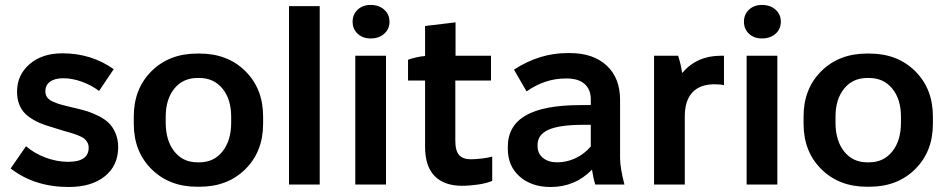

<svg xmlns="http://www.w3.org/2000/svg" viewBox="-20 -745 3820 775"><path d="M257.8 9.8Q119.6 9.8 22.9 -64.9L85 -154.8Q118.7 -125.5 164.6 -108.6Q210.4 -91.8 254.9 -91.8Q337.9 -91.8 337.9 -148.9Q337.9 -160.6 332.8 -169.9Q327.6 -179.2 320.6 -185.1Q313.5 -190.9 298.3 -197.3Q283.2 -203.6 270.5 -207.3Q257.8 -210.9 233.6 -218Q209.5 -225.1 191.9 -231Q161.1 -239.7 138.9 -249.3Q116.7 -258.8 94.5 -275.1Q72.3 -291.5 60.5 -316.7Q48.8 -341.8 48.8 -375Q48.8 -442.4 99.4 -486.1Q149.9 -529.8 231.9 -529.8Q348.6 -529.8 439 -465.8L379.9 -377.9Q348.6 -401.4 310.1 -415.3Q271.5 -429.2 234.9 -429.2Q201.2 -429.2 182.1 -415.3Q163.1 -401.4 163.1 -376Q163.1 -361.8 170.9 -351.6Q178.7 -341.3 194.8 -334.2Q210.9 -327.1 227.5 -322.5Q244.1 -317.9 269 -312Q277.8 -310.1 282.2 -309.1Q311.5 -302.2 332.5 -295.7Q353.5 -289.1 378.7 -276.4Q403.8 -263.7 419.7 -248Q435.5 -232.4 446.3 -207.3Q457 -182.1 457 -150.9Q457 -76.7 403.1 -33.4Q349.1 9.8 257.8 9.8Z M775.9 8.8Q663.1 8.8 591.6 -62.3Q520 -133.3 520 -245.1V-274.9Q520 -386.7 591.6 -457.8Q663.1 -528.8 775.9 -528.8H785.6Q898.9 -528.8 970.5 -457.8Q1042 -386.7 1042 -274.9V-245.1Q1042 -133.3 970.5 -62.3Q898.9 8.8 785.6 8.8ZM776.9 -89.8H784.7Q843.3 -89.8 878.2 -133.8Q913.1 -177.7 913.1 -250V-273.9Q913.1 -344.7 877.9 -387.5Q842.8 -430.2 784.7 -430.2H776.9Q718.8 -430.2 683.8 -387.5Q648.9 -344.7 648.9 -273.9V-250Q648.9 -177.7 683.6 -133.8Q718.3 -89.8 776.9 -89.8Z M1146.5 0V-720.2H1270.5V0Z M1476.1 -589.8Q1443.8 -589.8 1423.6 -608.9Q1403.3 -627.9 1403.3 -657.2Q1403.3 -687 1423.8 -706.1Q1444.3 -725.1 1476.1 -725.1Q1509.3 -725.1 1530.8 -706.1Q1552.2 -687 1552.2 -657.2Q1552.2 -627.9 1531 -608.9Q1509.8 -589.8 1476.1 -589.8ZM1414.1 0V-520H1538.1V0Z M1844.7 4.9Q1773.4 4.9 1734.6 -34.2Q1695.8 -73.2 1695.8 -152.8V-419.9H1627V-503.9Q1662.6 -516.1 1695.8 -519V-640.1L1818.8 -654.8V-520H1961.9V-419.9H1817.9V-176.8Q1817.9 -136.2 1833.3 -119.1Q1848.6 -102.1 1880.9 -102.1Q1898.9 -102.1 1925.5 -105.2Q1952.1 -108.4 1966.8 -112.8V-15.1Q1945.3 -5.4 1910.4 -0.2Q1875.5 4.9 1844.7 4.9Z M2202.6 9.8Q2125.5 9.8 2077.6 -32.5Q2029.8 -74.7 2029.8 -144V-152.8Q2029.8 -237.3 2102.3 -279.1Q2174.8 -320.8 2323.7 -320.8H2364.7V-344.2Q2364.7 -383.8 2339.8 -406Q2314.9 -428.2 2267.6 -428.2H2262.7Q2179.7 -428.2 2105.5 -376L2054.7 -463.9Q2157.2 -530.8 2270.5 -530.8H2279.8Q2374.5 -530.8 2428.7 -480.5Q2482.9 -430.2 2482.9 -341.8V-106.9Q2482.9 -68.4 2500.5 0H2382.8Q2374.5 -26.4 2369.6 -60.1Q2301.3 9.8 2202.6 9.8ZM2228.5 -89.8Q2268.1 -89.8 2303.5 -106.7Q2338.9 -123.5 2364.7 -153.8V-241.2H2334.5Q2238.8 -241.2 2194.3 -221.4Q2149.9 -201.7 2149.9 -160.2V-154.8Q2149.9 -125.5 2171.6 -107.7Q2193.4 -89.8 2228.5 -89.8Z M2620.1 0V-520H2717.3Q2729.5 -481 2733.4 -450.2Q2792.5 -520 2889.2 -520H2902.3V-400.9Q2890.6 -404.8 2864.3 -404.8Q2805.2 -404.8 2774.7 -371.8Q2744.1 -338.9 2744.1 -274.9V0Z M3055.7 -589.8Q3023.4 -589.8 3003.2 -608.9Q2982.9 -627.9 2982.9 -657.2Q2982.9 -687 3003.4 -706.1Q3023.9 -725.1 3055.7 -725.1Q3088.9 -725.1 3110.4 -706.1Q3131.8 -687 3131.8 -657.2Q3131.8 -627.9 3110.6 -608.9Q3089.4 -589.8 3055.7 -589.8ZM2993.7 0V-520H3117.7V0Z M3479.5 8.8Q3366.7 8.8 3295.2 -62.3Q3223.6 -133.3 3223.6 -245.1V-274.9Q3223.6 -386.7 3295.2 -457.8Q3366.7 -528.8 3479.5 -528.8H3489.3Q3602.5 -528.8 3674.1 -457.8Q3745.6 -386.7 3745.6 -274.9V-245.1Q3745.6 -133.3 3674.1 -62.3Q3602.5 8.8 3489.3 8.8ZM3480.5 -89.8H3488.3Q3546.9 -89.8 3581.8 -133.8Q3616.7 -177.7 3616.7 -250V-273.9Q3616.7 -344.7 3581.5 -387.5Q3546.4 -430.2 3488.3 -430.2H3480.5Q3422.4 -430.2 3387.5 -387.5Q3352.5 -344.7 3352.5 -273.9V-250Q3352.5 -177.7 3387.2 -133.8Q3421.9 -89.8 3480.5 -89.8Z"/></svg>

Font: Fixel Text SemiBold
Style: Regular
Weight: 600
Width: 4
Designer: AlfaBravo + MacPaw
Foundry: Kyrylo Tkachov, Marchela Mozhyna, Serhii Makarenko, Maria Weinstein, Zakhar Kryvoshyya
Version: Version 1.211